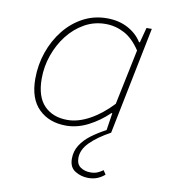

<svg xmlns="http://www.w3.org/2000/svg" viewBox="-81 -560 761 854"><g transform="rotate(10 300.0 -133.0)"><path d="M374 224Q342 224 315 207.5Q288 191 288 152Q288 118 305.5 90.5Q323 63 352.5 41Q382 19 418 0L430 -78H426Q386 -39 336.5 -13.5Q287 12 236 12Q160 12 113 -34Q66 -80 66 -170Q66 -233 86 -290.5Q106 -348 142 -393Q178 -438 227 -464Q276 -490 334 -490Q388 -490 429 -468Q470 -446 492 -410H496L514 -478H538L440 8Q383 39 349.5 72.5Q316 106 316 144Q316 172 334.5 185Q353 198 380 198Q397 198 410.5 192.5Q424 187 436 178L448 196Q435 208 416.5 216Q398 224 374 224ZM238 -14Q286 -14 338 -42.5Q390 -71 438 -122L490 -372Q457 -422 417 -443Q377 -464 332 -464Q281 -464 237.5 -439.5Q194 -415 162 -374Q130 -333 112 -281.5Q94 -230 94 -176Q94 -94 133 -54Q172 -14 238 -14Z"/></g></svg>

Font: Source Code Pro ExtraLight ExtraLight
Style: Italic
Weight: 250
Italic angle: -11°
Monospace: yes
Version: Version 1.016;hotconv 1.0.116;makeotfexe 2.5.65601